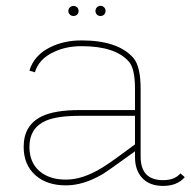

<svg xmlns="http://www.w3.org/2000/svg" viewBox="-20 -627 645 650"><path d="M437 -234.9H249.5Q173.8 -234.9 135.3 -218.3Q79.6 -193.8 79.6 -129.9Q79.6 -76.2 114.7 -46.9Q147.9 -19 202.6 -19H204.1Q260.7 -19 327.1 -60.1Q350.1 -74.2 383.8 -99.1Q431.6 -134.8 437 -138.2ZM605.5 -27.3Q580.1 2.4 532.2 2.4Q486.8 2.4 461.9 -23.9Q437 -50.3 437 -95.7V-114.7Q344.7 -47.9 327.6 -37.6Q262.7 0.5 204.1 0.5H202.6Q139.6 0.5 101.1 -32.7Q60.1 -68.4 60.1 -129.9Q60.1 -203.1 121.1 -232.9Q165.5 -254.4 249.5 -254.4H437V-326.2Q437 -394 417 -417.5Q371.6 -470.7 255.9 -470.7Q203.1 -470.7 161.6 -450.7Q111.3 -427.2 98.1 -382.3L79.6 -387.7Q94.7 -439.5 149.4 -466.8Q196.3 -490.2 255.9 -490.2Q380.4 -490.2 432.1 -430.2Q456.1 -401.4 456.1 -326.2V-95.7Q456.5 -17.1 532.2 -17.1Q571.3 -17.1 590.8 -40ZM241.2 -602.1Q246.1 -597.2 246.1 -589.8Q246.1 -582.5 241.2 -577.6Q235.8 -572.8 229 -572.8Q221.7 -572.8 216.8 -577.6Q211.4 -582.5 211.4 -589.8Q211.4 -597.2 216.8 -602.1Q221.7 -606.9 229 -606.9Q235.8 -606.9 241.2 -602.1ZM332.5 -602.1Q337.4 -597.2 337.4 -589.8Q337.4 -583 332.5 -577.6Q327.1 -572.8 320.3 -572.8Q313 -572.8 308.1 -577.6Q303.2 -583 303.2 -589.8Q303.2 -597.2 308.1 -602.1Q313 -607.4 320.3 -607.4Q327.1 -607.4 332.5 -602.1Z"/></svg>

Font: Fortheenas_01
Style: Regular
Weight: 100
Designer: Situjuh Nazara
Version: Version 1.10 September 8, 2014